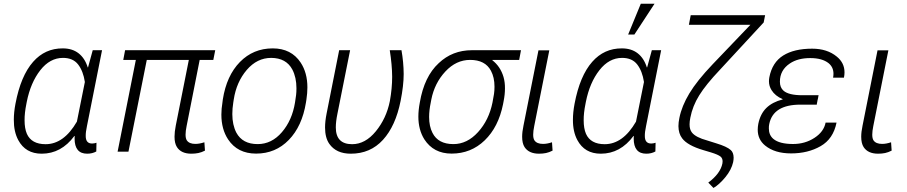

<svg xmlns="http://www.w3.org/2000/svg" viewBox="-20 -790 4726 1000"><path d="M434 10.5Q368.5 10.5 368.5 -68.5L369 -81.5L367.5 -82Q299 10.5 197 10.5Q113 10.5 75 -60.5Q51.5 -104.5 52 -166.5Q52 -204.5 60.5 -249.5Q88 -395 152.5 -468Q214.5 -538.5 307 -538Q356.5 -538 389.2 -512.5Q422 -487 437 -439H438.5L463 -528.5H511.5L433 -134Q426 -101.5 426.5 -81.5Q426.5 -42.5 459.5 -42.5Q470.5 -42.5 482.5 -46.5L481.5 -1Q460.5 10.5 434 10.5ZM217.5 -39Q312.5 -39 380.5 -156.5L422 -363Q413.5 -419.5 387 -454Q360.5 -488.5 308 -488.5Q240 -488.5 189.8 -424.2Q139.5 -360 119.5 -260L117.5 -249.5Q107.5 -200.5 108 -163Q108 -121 120 -93Q144 -39 217.5 -39Z M976.5 10.5Q923.5 10.5 901.5 -24Q889 -43.5 889 -78Q889 -103 895.5 -136L963.5 -478H744.5L649 0H592.5L687.5 -478H622L631.5 -528.5H1101L1091 -478H1020L952 -134Q946.5 -107 946.5 -89Q946.5 -69 953 -59Q965.5 -40.5 997.5 -40.5Q1018.5 -40.5 1044.5 -49L1047.5 -5.5Q1030 3.5 1013.2 7Q996.5 10.5 976.5 10.5Z M1314 10Q1217 10 1168 -64Q1133 -117 1133 -193Q1133 -223 1138.5 -256L1140.5 -272Q1160 -396 1229.5 -467Q1299 -538 1400.5 -538Q1497 -538 1546 -464Q1581 -411 1581 -335Q1581 -305 1576 -272L1573.5 -256Q1553.5 -132.5 1484.2 -61.2Q1415 10 1314 10ZM1322 -39.5Q1395 -39.5 1448.2 -101.5Q1501.5 -163.5 1516.5 -256Q1520.5 -280 1522.2 -295.2Q1524 -310.5 1524 -330Q1524 -387 1502.5 -428Q1470.5 -488 1392.5 -488.5Q1319 -488.5 1265.2 -425.8Q1211.5 -363 1197.5 -272L1195 -256Q1190 -224.5 1190 -196Q1190 -139.5 1211 -99Q1243 -39.5 1322 -39.5Z M1807 10.5Q1731 10.5 1695 -41Q1673 -72.5 1673 -126Q1673 -158 1681 -198.5L1746.5 -528.5H1803.5L1737.5 -198Q1729 -156.5 1729 -126.5Q1729 -39 1814 -39Q1882.5 -39 1937.5 -106.2Q1992.5 -173.5 2010.5 -263.5Q2022.5 -329.5 2022.5 -390Q2022 -453.5 2010 -528.5H2071Q2082 -467 2082.5 -404.5Q2082.5 -345 2066.5 -264.5Q2040.5 -134 1974.8 -61.8Q1909 10.5 1807 10.5Z M2332 10Q2238 10 2190 -64.5Q2159 -114 2159 -182.5Q2159 -216.5 2166.5 -256Q2189.5 -391.5 2265 -461Q2336 -528.5 2438 -528.5H2693.5L2684 -478H2544.5L2544 -476.5Q2586.5 -443.5 2602.5 -389Q2610.5 -361 2610 -329Q2610 -298 2603 -263L2600 -247Q2576 -128 2504.5 -59Q2433 10 2332 10ZM2341.5 -39.5Q2413 -39.5 2469.8 -102Q2526.5 -164.5 2545 -256L2553 -301Q2555.5 -318 2555.5 -338.5Q2555.5 -387 2537 -421.5Q2507 -478 2428.5 -478Q2356 -478 2299.8 -417.8Q2243.5 -357.5 2226.5 -272L2223.5 -256Q2215 -215 2215 -181Q2215 -132 2232.5 -98Q2262 -39.5 2341.5 -39.5Z M2787.5 10.5Q2734.5 10.5 2712 -24Q2699.5 -43.5 2699.5 -78Q2699.5 -103 2706.5 -136L2784.5 -528H2841L2762.5 -134Q2757 -107 2757 -89Q2757 -69 2763.5 -59Q2776 -40.5 2808.5 -40.5Q2829.5 -40.5 2855 -49L2858 -5.5Q2840.5 3.5 2824 7Q2807.5 10.5 2787.5 10.5Z M3346 10.5Q3280.5 10.5 3280.5 -68.5L3281 -81.5L3279.5 -82Q3211 10.5 3109 10.5Q3025 10.5 2987 -60.5Q2963.5 -104.5 2964 -166.5Q2964 -204.5 2972.5 -249.5Q3000 -395 3064.5 -468Q3126.5 -538.5 3219 -538Q3268.5 -538 3301.2 -512.5Q3334 -487 3349 -439H3350.5L3375 -528.5H3423.5L3345 -134Q3338 -101.5 3338.5 -81.5Q3338.5 -42.5 3371.5 -42.5Q3382.5 -42.5 3394.5 -46.5L3393.5 -1Q3372.5 10.5 3346 10.5ZM3129.5 -39Q3224.5 -39 3292.5 -156.5L3334 -363Q3325.5 -419.5 3299 -454Q3272.5 -488.5 3220 -488.5Q3152 -488.5 3101.8 -424.2Q3051.5 -360 3031.5 -260L3029.5 -249.5Q3019.5 -200.5 3020 -163Q3020 -121 3032 -93Q3056 -39 3129.5 -39ZM3284 -610H3251.5L3317.5 -770.5H3389Z M3696 189 3669 161Q3732 114 3742.5 61.5Q3743.5 55.5 3743.5 50.5Q3743.5 35 3733.5 26Q3720 15 3682 3.5L3643.5 -8Q3560.5 -32.5 3533 -69.5Q3514 -94 3513.5 -133Q3513.5 -152.5 3518.5 -176Q3530.5 -237 3570.2 -303.2Q3610 -369.5 3691.5 -455L3888.5 -661H3568L3577.5 -711H3965L3957.5 -673L3730 -427Q3656.5 -349.5 3621.8 -293.5Q3587 -237.5 3575.5 -177Q3571.5 -158 3571.5 -142.5Q3571.5 -115 3584 -99.5Q3604 -74.5 3663 -58.5L3710.5 -43.5Q3765.5 -27 3786 -8.5Q3800.5 4 3801 31Q3801 41.5 3798.5 54.5Q3789.5 94.5 3758 132.8Q3726.5 171 3696 189Z M4100.5 9Q4015 9 3965 -32Q3926.5 -63.5 3926.5 -114.5Q3926.5 -129 3929.5 -145Q3940 -197 3971.5 -227.8Q4003 -258.5 4056 -272L4056.5 -273.5Q4017 -290.5 3998.5 -320.5Q3985 -342 3985 -366.5Q3985 -377 3987 -387.5Q4002 -465 4059 -500.8Q4116 -536.5 4210 -536.5Q4288.5 -536.5 4338.5 -495Q4378.5 -462.5 4378.5 -413Q4378.5 -400 4375.5 -385.5H4319Q4321 -396 4321 -406Q4321 -440 4295.5 -461Q4262 -487.5 4200 -487.5Q4135.5 -487.5 4094 -459.5Q4042 -425 4042 -364.5Q4042 -334 4061 -317.5Q4088 -294 4158.5 -294H4243.5L4241 -282.5H4241.5Q4238 -269.5 4237.5 -265.5Q4237 -261.5 4236 -256H4235.5L4234 -245H4149Q4007 -245 3986.5 -144Q3984 -132 3984.5 -120.5Q3984.5 -86.5 4008 -66.5Q4039.5 -40 4110.5 -40Q4173 -40 4222 -72Q4271 -104 4280 -151.5H4337Q4320 -66.5 4254 -28.8Q4188 9 4100.5 9Z M4553.5 10.5Q4500.5 10.5 4478 -24Q4465.5 -43.5 4465.5 -78Q4465.5 -103 4472.5 -136L4550.5 -528H4607L4528.5 -134Q4523 -107 4523 -89Q4523 -69 4529.5 -59Q4542 -40.5 4574.5 -40.5Q4595.5 -40.5 4621 -49L4624 -5.5Q4606.5 3.5 4590 7Q4573.5 10.5 4553.5 10.5Z"/></svg>

Font: Roberto Sans Light
Style: Italic
Weight: 300
Italic angle: -11°
Designer: Google
Version: Version 1.00;June 11, 2020;FontCreator 12.0.0.2522 64-bit; t